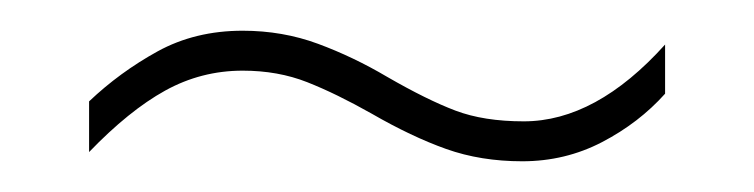

<svg xmlns="http://www.w3.org/2000/svg" viewBox="-20 -499 491 125"><path d="M222 -425Q199 -438 180 -445.5Q161 -453 138 -453Q111 -453 87.5 -440Q64 -427 38 -400V-433Q58 -452 82.5 -465.5Q107 -479 138 -479Q164 -479 187 -470.5Q210 -462 232 -449Q258 -434 276.5 -427Q295 -420 321 -420Q368 -420 413 -470V-438Q396 -419 372 -406.5Q348 -394 320 -394Q293 -394 270.5 -402Q248 -410 222 -425Z"/></svg>

Font: Noto Sans Kannada UI Condensed Thin
Style: Regular
Weight: 100
Width: 3
Designer: Jelle Bosma - Monotype Design Team
Foundry: Monotype Imaging Inc.
Version: Version 2.005; ttfautohint (v1.8.4.7-5d5b)